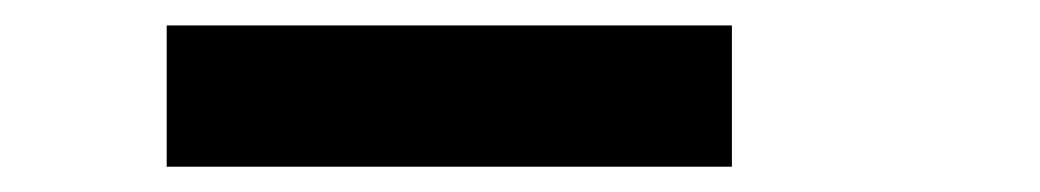

<svg xmlns="http://www.w3.org/2000/svg" viewBox="-20 -1020 818 151"><path d="M111.1 -888.9V-1000H555.6V-888.9Z"/></svg>

Font: Pixeloid Sans
Style: Bold
Weight: 700
Monospace: yes
Designer: GGBot
Version: 0.3